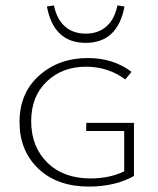

<svg xmlns="http://www.w3.org/2000/svg" viewBox="-20 -682 581 708"><path d="M153 -658 179 -662Q189 -612 219 -585Q249 -558 296 -558Q343 -558 373 -585Q403 -612 413 -662L439 -658Q414 -524 296 -524Q178 -524 153 -658ZM298 -229H474V-33Q404 6 308 6Q191 6 121.5 -60Q52 -126 52 -232Q52 -339 124.5 -403.5Q197 -468 304 -468Q398 -468 465 -417L442 -389Q379 -436 297 -436Q210 -436 152.5 -381.5Q95 -327 95 -235Q95 -141 154.5 -82.5Q214 -24 314 -24Q383 -24 438 -50V-199H298Z"/></svg>

Font: EauTestSC Light
Style: Regular
Weight: 300
Designer: Christian Thalmann (Catharsis Fonts)
Version: Version 0.001;PS 000.001;hotconv 1.0.88;makeotf.lib2.5.64775